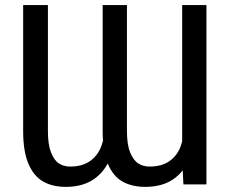

<svg xmlns="http://www.w3.org/2000/svg" viewBox="-20 -727 905 757"><path d="M698.2 -707H793.9V0H703.1L698.2 -101.6ZM552.7 9.8Q500 9.8 462.9 -11.2Q425.8 -32.2 405.3 -81.1Q384.8 -129.9 384.8 -210V-707H480.5V-210Q480.5 -157.2 493.2 -126Q505.9 -94.7 525.4 -82.5Q544.9 -70.3 569.3 -70.3Q618.2 -70.3 648.9 -92.3Q679.7 -114.3 692.9 -151.9Q706.1 -189.5 706.1 -239.3L750 -240.2Q750 -166 730 -109.9Q710 -53.7 665.5 -22Q621.1 9.8 552.7 9.8ZM239.3 9.8Q186.5 9.8 149.4 -11.7Q112.3 -33.2 91.8 -82Q71.3 -130.9 71.3 -210V-707H168.9V-210Q168.9 -157.2 181.2 -126Q193.4 -94.7 212.4 -82.5Q231.4 -70.3 255.9 -70.3Q304.7 -70.3 335.4 -92.3Q366.2 -114.3 379.9 -151.9Q393.6 -189.5 393.6 -239.3L437.5 -240.2Q437.5 -166 417 -109.9Q396.5 -53.7 352.1 -22Q307.6 9.8 239.3 9.8Z"/></svg>

Font: WEMIX Pretendard Variable
Style: Regular
Weight: 400
Designer: Base glyphs from Inter by Rasmus Andersson; Hangeul glyphs from Noto Sans CJK(Source Han Sans) by Jang Soo-young and Kan
Foundry: Kil Hyung-jin
Version: Version 1.000;Glyphs 3.2 (3208)